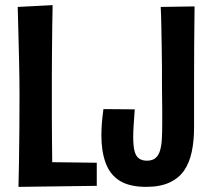

<svg xmlns="http://www.w3.org/2000/svg" viewBox="-20 -724 815 748"><path d="M550 4Q484 4 446 -20Q408 -44 391.5 -89.5Q375 -135 375 -196Q375 -220 377 -245.5Q379 -271 383 -299L505 -298Q503 -267 501 -241Q499 -215 499 -191Q499 -156 504 -136Q509 -116 521 -107Q533 -98 552 -98Q574 -98 586 -108.5Q598 -119 603.5 -137.5Q609 -156 610.5 -182Q612 -208 612 -238Q612 -256 612 -271.5Q612 -287 612 -304Q612 -321 611.5 -343Q611 -365 611 -396Q611 -422 611 -459.5Q611 -497 610 -539.5Q609 -582 608.5 -623Q608 -664 606 -697L738 -699Q737 -629 736.5 -549.5Q736 -470 736 -402Q736 -368 736 -341Q736 -314 736 -287Q736 -260 736 -225Q736 -175 727 -132.5Q718 -90 697.5 -60Q677 -30 640.5 -13Q604 4 550 4ZM52 4 115 -93 357 -90V0ZM52 4Q53 -36 54 -96Q55 -156 55.5 -223.5Q56 -291 56 -352Q56 -415 54.5 -480.5Q53 -546 51.5 -603Q50 -660 49 -697L185 -704Q184 -666 183.5 -618Q183 -570 182.5 -521Q182 -472 182 -427.5Q182 -383 182 -351Q182 -319 182 -275Q182 -231 182.5 -182.5Q183 -134 183.5 -87.5Q184 -41 184 -3Z"/></svg>

Font: Truculenta ExtraBold
Style: Regular
Weight: 800
Version: Version 1.002